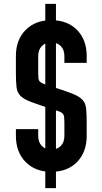

<svg xmlns="http://www.w3.org/2000/svg" viewBox="-20 -870 528 990"><path d="M268.5 100H213.5V-850H268.5ZM244.5 16Q161.5 16 111.8 -35Q62 -86 62 -169V-204H177V-169Q177 -137.5 195 -118.2Q213 -99 244.5 -99Q276 -99 294 -118.2Q312 -137.5 312 -169V-239Q312 -257 310.8 -267.2Q309.5 -277.5 303.8 -284Q298 -290.5 284 -295.8Q270 -301 244.5 -309Q176 -330.5 138.5 -345Q101 -359.5 84.8 -376.5Q68.5 -393.5 65.2 -420.8Q62 -448 62 -494V-581Q62 -664.5 111.8 -715.2Q161.5 -766 244.5 -766Q328 -766 377.5 -715.2Q427 -664.5 427 -581V-546H312V-581Q312 -612.5 294 -631.8Q276 -651 244.5 -651Q213 -651 195 -631.8Q177 -612.5 177 -581V-494Q177 -476 178.2 -465.8Q179.5 -455.5 185.5 -449.2Q191.5 -443 205.5 -437.5Q219.5 -432 244.5 -424Q313 -403 350.5 -388.2Q388 -373.5 404.2 -356.5Q420.5 -339.5 423.8 -312.5Q427 -285.5 427 -239V-169Q427 -86 377.5 -35Q328 16 244.5 16Z"/></svg>

Font: Mohave SemiBold
Style: Regular
Weight: 600
Designer: Gumpita Rahayu
Foundry: Tokotype
Version: Version 2.003